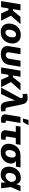

<svg xmlns="http://www.w3.org/2000/svg" viewBox="2244 -3046 813 5341"><g transform="rotate(90 2650.5 -375.5)"><path d="M269 -539.1 179.7 0H9.8L99.1 -539.1ZM651.9 -539.1 354.5 -203.6H177.7L195.3 -331.5H281.2L448.2 -539.1ZM352.1 0 258.8 -210.4 408.7 -288.1 556.6 0Z M875.5 10.7Q799.3 10.7 745.6 -17.6Q691.9 -45.9 663.6 -97.4Q635.3 -148.9 635.3 -217.8Q635.3 -284.2 656.7 -343.5Q678.2 -402.8 719 -448.7Q759.8 -494.6 818.1 -520.8Q876.5 -546.9 949.7 -546.9Q1025.9 -546.9 1079.3 -518.8Q1132.8 -490.7 1161.1 -439.2Q1189.5 -387.7 1189.5 -318.4Q1189.5 -252.9 1168.5 -193.8Q1147.5 -134.8 1106.9 -88.6Q1066.4 -42.5 1008.1 -15.9Q949.7 10.7 875.5 10.7ZM882.8 -120.6Q918.5 -120.6 944.6 -140.6Q970.7 -160.6 987.1 -192.1Q1003.4 -223.6 1011.2 -258.8Q1019 -293.9 1019 -323.7Q1019 -353 1009.8 -373.5Q1000.5 -394 983.4 -405Q966.3 -416 942.4 -416Q906.2 -416 880.4 -396.2Q854.5 -376.5 837.9 -345.2Q821.3 -314 813.5 -279.1Q805.7 -244.1 805.7 -213.9Q805.7 -169.9 826.2 -145.3Q846.7 -120.6 882.8 -120.6Z M1486.8 8.3Q1407.2 8.3 1353.5 -19Q1299.8 -46.4 1276.6 -97.2Q1253.4 -147.9 1265.1 -218.3L1318.4 -539.1H1488.3L1437 -229.5Q1431.6 -198.2 1439 -176.3Q1446.3 -154.3 1464.6 -142.8Q1482.9 -131.3 1510.3 -131.3Q1538.1 -131.3 1559.8 -142.8Q1581.5 -154.3 1596.2 -176.3Q1610.8 -198.2 1615.7 -229.5L1667 -539.1H1836.9L1783.7 -218.3Q1772.5 -148.4 1732.4 -97.4Q1692.4 -46.4 1629.6 -19Q1566.9 8.3 1486.8 8.3Z M2115.7 -539.1 2026.4 0H1856.4L1945.8 -539.1ZM2498.5 -539.1 2201.2 -203.6H2024.4L2042 -331.5H2127.9L2294.9 -539.1ZM2198.7 0 2105.5 -210.4 2255.4 -288.1 2403.3 0Z M2416.5 0 2709 -540 2707.5 -557.6Q2707 -580.1 2698.7 -591.1Q2690.4 -602.1 2672.6 -604.2Q2654.8 -606.4 2625.5 -601.1L2597.2 -598.1L2588.4 -723.6Q2610.4 -729.5 2641.8 -733.2Q2673.3 -736.8 2703.6 -736.8Q2753.4 -736.8 2789.1 -722.2Q2824.7 -707.5 2847.4 -675Q2870.1 -642.6 2881.3 -590.3L2969.7 -172.9Q2975.1 -149.9 2984.9 -137.7Q2994.6 -125.5 3010 -122.3Q3025.4 -119.1 3046.4 -122.6L3070.8 -126.5L3080.1 -3.9Q3060.1 2 3031.5 6.1Q3002.9 10.3 2974.6 10.3Q2927.7 10.3 2894 -4.6Q2860.4 -19.5 2839.4 -52Q2818.4 -84.5 2809.6 -137.2L2788.1 -260.3Q2779.8 -313.5 2775.4 -367.4Q2771 -421.4 2768.1 -481.4H2805.7Q2782.7 -421.4 2763.4 -367.7Q2744.1 -314 2719.2 -260.3L2595.7 0Z M3319.3 2.4Q3226.1 2.4 3189.5 -34.4Q3152.8 -71.3 3165.5 -149.9L3230 -539.1H3399.9L3338.4 -168.5Q3335 -147 3342.5 -137Q3350.1 -127 3370.6 -127Q3379.9 -127 3386 -127.4Q3392.1 -127.9 3396.5 -129.4V-7.8Q3384.3 -4.4 3364.5 -1Q3344.7 2.4 3319.3 2.4ZM3275.9 -606 3317.9 -761.7H3464.4L3373.5 -606Z M3757.8 6.3Q3669.4 6.3 3631.3 -33.2Q3593.3 -72.8 3606 -150.4L3648.9 -408.2H3479.5L3501.5 -539.1H4009.8L3987.8 -408.2H3818.8L3779.3 -168.5Q3775.9 -146.5 3784.2 -136Q3792.5 -125.5 3816.9 -125.5Q3826.7 -125.5 3842.5 -127.2Q3858.4 -128.9 3867.2 -130.4L3863.3 -4.9Q3835 1.5 3808.3 3.9Q3781.7 6.3 3757.8 6.3Z M4212.9 10.7Q4128.4 10.7 4072.5 -23.4Q4016.6 -57.6 3993.7 -119.6Q3970.7 -181.6 3984.4 -264.6Q3998 -347.7 4041.5 -409.4Q4085 -471.2 4151.9 -505.1Q4218.8 -539.1 4302.7 -539.1H4636.7L4615.7 -412.1H4380.4L4281.2 -408.2Q4249.5 -408.2 4224.1 -391.1Q4198.7 -374 4181.9 -342Q4165 -310.1 4157.2 -265.1Q4149.9 -220.2 4156.2 -187.7Q4162.6 -155.3 4182.4 -137.9Q4202.1 -120.6 4233.9 -120.6Q4266.1 -120.6 4291.5 -137.9Q4316.9 -155.3 4334.2 -187.7Q4351.6 -220.2 4358.9 -265.1Q4366.7 -310.5 4359.9 -342.3Q4353 -374 4333.5 -391.1Q4314 -408.2 4282.2 -408.2L4289.1 -452.1Q4348.1 -452.1 4396 -439.2Q4443.8 -426.3 4476.1 -399.4Q4508.3 -372.6 4521.7 -332Q4535.2 -291.5 4525.9 -236.3Q4514.6 -167 4472.4 -111.1Q4430.2 -55.2 4363.8 -22.2Q4297.4 10.7 4212.9 10.7Z M4838.4 11.7Q4759.3 11.7 4705.8 -23.4Q4652.3 -58.6 4629.9 -121.6Q4607.4 -184.6 4621.1 -268.1Q4635.3 -352.5 4677.5 -415Q4719.7 -477.5 4783.9 -512.2Q4848.1 -546.9 4928.7 -546.9Q4985.4 -546.9 5020 -530.3Q5054.7 -513.7 5073 -486.6Q5091.3 -459.5 5098.4 -427.5Q5105.5 -395.5 5106.9 -364.3H5154.3L5183.6 -276.4L5218.3 0H5060.5L5042 -271Q5040 -302.7 5033.2 -329.1Q5026.4 -355.5 5013.4 -374.3Q5000.5 -393.1 4980.7 -403.3Q4960.9 -413.6 4933.1 -413.6Q4897 -413.6 4868.2 -396.5Q4839.4 -379.4 4820.1 -347.2Q4800.8 -314.9 4793.5 -269.5Q4786.1 -224.1 4793.5 -191.7Q4800.8 -159.2 4822.8 -141.8Q4844.7 -124.5 4879.4 -124.5Q4907.7 -124.5 4932.4 -135.7Q4957 -147 4977.5 -166.5Q4998 -186 5014.2 -212.2Q5030.3 -238.3 5041.5 -268.1L5144.5 -539.1H5300.8L5182.1 -268.1L5123.5 -181.2H5074.2Q5062 -149.4 5044.9 -115.7Q5027.8 -82 5002 -53Q4976.1 -23.9 4936.3 -6.1Q4896.5 11.7 4838.4 11.7Z"/></g></svg>

Font: Inter 18pt ExtraBold
Style: Italic
Weight: 800
Italic angle: -9.3988°
Designer: Rasmus Andersson
Foundry: rsms
Version: Version 4.001;git-66647c0bb